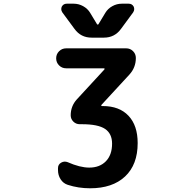

<svg xmlns="http://www.w3.org/2000/svg" viewBox="-20 -806 1040 1033"><path d="M292 98.6Q292 79.1 308.6 69.3Q318.4 63.5 328.1 63.5Q335.9 63.5 343.8 66.4Q410.2 95.7 460 95.7Q516.6 95.7 549.8 61.5Q583 27.3 583 -33.2Q583 -86.9 545.4 -112.3Q507.8 -137.7 420.9 -137.7H409.2Q388.7 -137.7 374.5 -151.9Q360.4 -166 360.4 -185.5Q360.4 -234.4 392.6 -270.5L542 -432.6Q543 -434.6 542.5 -436.5Q542 -438.5 540 -438.5H335.9Q313.5 -438.5 297.9 -454.1Q282.2 -469.7 282.2 -492.2Q282.2 -514.6 297.9 -530.3Q313.5 -545.9 335.9 -545.9H659.2Q680.7 -545.9 695.8 -530.8Q710.9 -515.6 710.9 -494.1Q710.9 -442.4 675.8 -404.3L525.4 -241.2Q524.4 -239.3 524.9 -237.3Q525.4 -235.4 528.3 -235.4H533.2Q622.1 -235.4 671.4 -183.1Q720.7 -130.9 720.7 -36.1Q720.7 80.1 652.8 143.6Q585 207 464.8 207Q401.4 207 344.7 188.5Q320.3 180.7 306.2 158.7Q292 136.7 292 109.4ZM502 -675.8Q502.9 -673.8 505.9 -673.8Q508.8 -673.8 509.8 -675.8L546.9 -737.3Q560.5 -759.8 584.5 -772.9Q608.4 -786.1 634.8 -786.1H672.9Q690.4 -786.1 699.2 -770.5Q702.1 -763.7 702.1 -756.8Q702.1 -748 696.3 -739.3L630.9 -650.4Q596.7 -603.5 539.1 -603.5H472.7Q415 -603.5 380.9 -650.4L315.4 -739.3Q309.6 -748 309.6 -756.8Q309.6 -763.7 312.5 -770.5Q321.3 -786.1 338.9 -786.1H377Q403.3 -786.1 427.2 -772.9Q451.2 -759.8 464.8 -737.3Z"/></svg>

Font: Gen Jyuu Gothic Monospace Bold
Style: Bold
Weight: 700
Designer: [Source Han Sans]
Ryoko NISHIZUKA  (kana & ideographs); Paul D. Hunt (Latin, Greek & Cyrillic); Wenlong ZHANG  (bopomofo
Version: Version 1.002.20150607